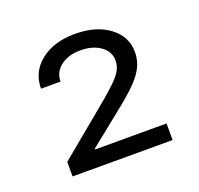

<svg xmlns="http://www.w3.org/2000/svg" viewBox="-80 -920 588 568"><g transform="rotate(-20 214.0 -636.0)"><path d="M58.1 -439.5V-485.4L219.2 -618.7Q245.6 -641.1 262.5 -657.5Q279.3 -673.8 287.1 -688Q294.9 -702.1 294.9 -718.3Q294.9 -747.1 270 -764.6Q245.1 -782.2 207.5 -782.2Q168.9 -782.2 144.8 -763.7Q120.6 -745.1 120.6 -715.3H59.1Q59.1 -768.1 100.6 -800.8Q142.1 -833.5 208 -833.5Q274.9 -833.5 316.2 -802.5Q357.4 -771.5 357.4 -722.7Q357.4 -706.1 352.5 -689.9Q347.7 -673.8 335.2 -656.5Q322.8 -639.2 300.5 -618.7Q278.3 -598.1 244.1 -571.3L148.4 -494.6V-491.7H373V-439.5Z"/></g></svg>

Font: Inter 17pt Light
Style: Regular
Weight: 300
Version: Version 4.001;git-66647c0bb